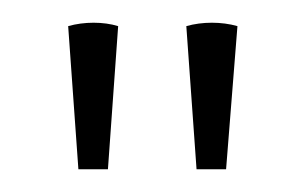

<svg xmlns="http://www.w3.org/2000/svg" viewBox="-20 -750 268 169"><path d="M144 -727C158 -731 175 -731 189 -727L179 -601H153ZM40 -727C54 -731 71 -731 84 -727L75 -601H49Z"/></svg>

Font: Arima Koshi ExtraLight
Style: Regular
Weight: 275
Designer: Joana Correia and Natanael Gama
Foundry: NDISCOVER
Version: Version 1.019;PS 001.019;hotconv 1.0.88;makeotf.lib2.5.64775